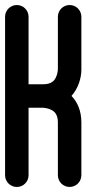

<svg xmlns="http://www.w3.org/2000/svg" viewBox="-20 -737 404 757"><path d="M150.4 -404.8H92.6V-670.9C92.6 -696.5 71.9 -717.2 46.3 -717.2C20.7 -717.2 0 -696.5 0 -670.9V-46.2C0 -20.6 20.7 0.2 46.3 0.2C71.9 0.2 92.6 -20.5 92.6 -46.1V-312.2H150.3C150.5 -312.2 166.7 -311.6 181.7 -304.1C194 -298 208.2 -286.7 208.2 -254.4V-46.2C208.2 -20.6 228.9 0.1 254.5 0.1C280.1 0.1 300.8 -20.6 300.8 -46.2V-254.4C300.8 -300.9 284.9 -334.9 261.9 -358.7C289.4 -389.7 300.8 -430.4 300.8 -462.7V-670.9C300.8 -696.5 280.1 -717.2 254.5 -717.2C228.9 -717.2 208.2 -696.5 208.2 -670.9V-462.7C208.2 -462.5 207.6 -446.3 200.1 -431.3C194 -419 182.7 -404.8 150.4 -404.8Z"/></svg>

Font: Cactron
Style: Regular
Weight: 400
Version: Version 1.0